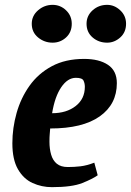

<svg xmlns="http://www.w3.org/2000/svg" viewBox="-20 -762 540 792"><path d="M194 10Q152 10 114.5 -7Q77 -24 54 -64Q31 -104 31 -171Q31 -234 48.5 -296Q66 -358 102 -408.5Q138 -459 194 -489Q250 -519 327 -519Q389 -519 425.5 -494.5Q462 -470 462 -419Q462 -332 391.5 -282Q321 -232 187 -232Q186 -217 185 -207Q184 -197 184 -177Q184 -148 191 -124Q198 -100 214.5 -86.5Q231 -73 260 -73Q286 -73 312 -76Q338 -79 369 -91L383 -39Q362 -24 319.5 -7Q277 10 194 10ZM195 -295Q254 -295 292 -324.5Q330 -354 330 -404Q330 -418 324.5 -429.5Q319 -441 293 -441Q259 -441 232.5 -402Q206 -363 195 -295ZM422 -586Q387 -586 362 -607.5Q337 -629 337 -664Q337 -697 362 -719.5Q387 -742 422 -742Q452 -742 476 -719.5Q500 -697 500 -664Q500 -629 476 -607.5Q452 -586 422 -586ZM197 -586Q163 -586 137 -607.5Q111 -629 111 -664Q111 -697 137 -719.5Q163 -742 197 -742Q229 -742 252.5 -719.5Q276 -697 276 -664Q276 -629 252.5 -607.5Q229 -586 197 -586Z"/></svg>

Font: Manuale ExtraBold
Style: Italic
Weight: 800
Italic angle: -11°
Designer: Eduardo Tunni / Pablo Cosgaya
Foundry: Eduardo Tunni / Pablo Cosgaya
Version: Version 1.002